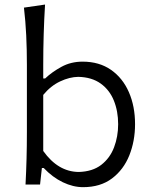

<svg xmlns="http://www.w3.org/2000/svg" viewBox="-20 -794 656 826"><path d="M337.4 11.2Q294.4 11.2 250.2 -10Q206.1 -31.2 168 -71.3H160.2L152.3 0H89.8Q92.8 -57.6 94.2 -111.1Q95.7 -164.6 95.7 -228.5V-515.1Q95.7 -581.1 92.8 -642.1Q89.8 -703.1 83 -761.2L173.8 -774.4Q169.9 -710.9 168 -647.2Q166 -583.5 166 -515.1V-456.5H174.3Q203.1 -483.9 243.9 -506.3Q284.7 -528.8 335.4 -528.8Q406.7 -528.8 457.3 -493.7Q507.8 -458.5 534.4 -397.7Q561 -336.9 561 -259.8Q561 -187.5 536.4 -125.7Q511.7 -64 461.9 -26.4Q412.1 11.2 337.4 11.2ZM318.4 -54.2Q377.9 -55.7 415.5 -84.7Q453.1 -113.8 470.7 -160.2Q488.3 -206.5 488.3 -259.8Q488.3 -315.9 469.7 -361.6Q451.2 -407.2 413.1 -434.6Q375 -461.9 316.9 -463.4Q279.3 -462.9 238.8 -443.8Q198.2 -424.8 166 -385.7V-144.5Q229.5 -55.2 318.4 -54.2Z"/></svg>

Font: Pinar-FD Regular
Style: FD-Regular
Weight: 400
Designer: Amin Abedi
Version: Version 3.000